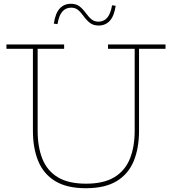

<svg xmlns="http://www.w3.org/2000/svg" viewBox="-20 -987 909 1015"><path d="M551 -752H855V-729H715V-296Q715 -203.5 686.8 -135.2Q658.5 -67 596.8 -29.5Q535 8 434 8Q333.5 8 272 -29.5Q210.5 -67 182.2 -135.2Q154 -203.5 154 -296V-729H14V-752H319V-729H179V-296Q179 -210.5 204 -147.5Q229 -84.5 285.2 -50.2Q341.5 -16 435 -16Q528 -16 584.5 -50.2Q641 -84.5 666.5 -147.5Q692 -210.5 692 -296V-729H551ZM572.5 -959 591.5 -956.5Q583.5 -902 560.5 -877Q537.5 -852 501 -852Q475 -852 457.5 -864.5Q440 -877 422 -901.5Q405 -925 390.8 -935.8Q376.5 -946.5 356 -946.5Q328 -946.5 309.8 -926Q291.5 -905.5 284 -859.5L264.5 -862Q272.5 -916.5 295.5 -941.8Q318.5 -967 355 -967Q381.5 -967 398.8 -954.5Q416 -942 434.5 -917Q451.5 -894 465.8 -883.2Q480 -872.5 500.5 -872.5Q528.5 -872.5 546.5 -893Q564.5 -913.5 572.5 -959Z"/></svg>

Font: Hepta Slab ExtraLight
Style: Regular
Weight: 200
Designer: Michael LaGattuta
Foundry: Michael LaGattuta
Version: Version 1.100